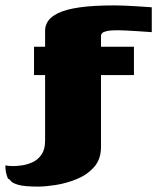

<svg xmlns="http://www.w3.org/2000/svg" viewBox="-112 -525 592 711"><path d="M-80 138Q-83 137 -86.5 126Q-90 115 -91.5 102.5Q-93 90 -91 87Q-87 89 -76.5 89.5Q-66 90 -61 90Q-48 90 -28.5 87Q-9 84 10 75Q29 66 42 47Q55 28 55 -4Q55 -37 55 -58Q55 -79 55 -95.5Q55 -112 55 -130.5Q55 -149 55 -176.5Q55 -204 55 -247Q48 -247 35 -247Q22 -247 14 -247Q14 -249 14 -264.5Q14 -280 14 -299.5Q14 -319 14 -334.5Q14 -350 14 -352Q22 -352 35 -352Q48 -352 55 -352Q55 -367 55 -382Q55 -397 55 -412Q55 -430 65.5 -446.5Q76 -463 103.5 -476.5Q131 -490 181.5 -497.5Q232 -505 313 -505Q330 -505 353 -504Q376 -503 398.5 -501.5Q421 -500 435.5 -499Q450 -498 450 -498Q450 -457 450 -438Q450 -419 450 -413.5Q450 -408 450 -406Q450 -406 434.5 -407Q419 -408 397.5 -409.5Q376 -411 355.5 -412Q335 -413 324 -413Q297 -413 284 -410Q271 -407 266.5 -402.5Q262 -398 262 -392Q262 -381 262 -372.5Q262 -364 262 -352Q291 -352 323.5 -352Q356 -352 384 -352Q384 -350 384 -334.5Q384 -319 384 -299.5Q384 -280 384 -264.5Q384 -249 384 -247Q356 -247 323.5 -247Q291 -247 262 -247Q262 -175 262 -129Q262 -83 262 -49.5Q262 -16 262 19Q262 65 236 94Q210 123 171.5 138.5Q133 154 94.5 160Q56 166 30 166Q-22 166 -44 159.5Q-66 153 -71 146Q-76 139 -80 138Z"/></svg>

Font: Genos Thin Black
Style: Regular
Weight: 900
Version: Version 1.010